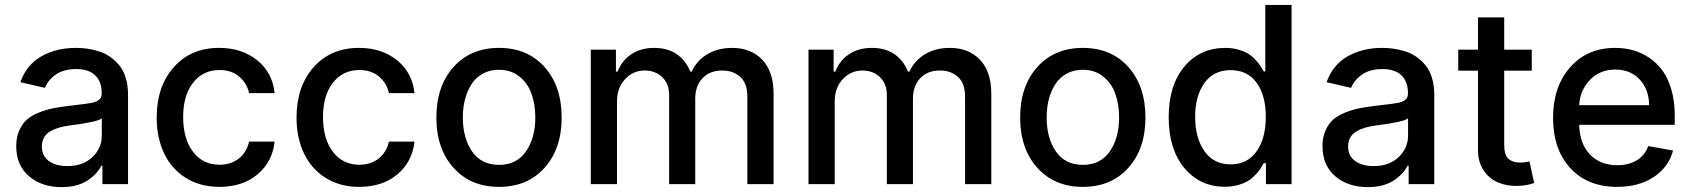

<svg xmlns="http://www.w3.org/2000/svg" viewBox="-20 -747 6861 779"><path d="M230 12.2Q149.4 12.2 97.7 -32Q45.9 -76.2 45.9 -154.3Q45.9 -189.9 58.1 -217.5Q70.3 -245.1 89.1 -261.7Q107.9 -278.3 137.2 -290Q166.5 -301.8 192.9 -307.1Q219.2 -312.5 254.9 -316.9Q340.8 -326.7 355 -330.1Q386.2 -337.4 391.1 -356Q392.6 -360.4 392.6 -366.7V-369.1Q392.6 -416 366.2 -441.4Q339.8 -466.8 289.1 -466.8Q239.3 -466.8 207.3 -445.1Q175.3 -423.3 162.1 -390.6L62.5 -413.6Q87.9 -484.4 148.2 -518.6Q208.5 -552.7 287.6 -552.7Q311 -552.7 333.5 -549.6Q356 -546.4 380.9 -538.8Q405.8 -531.2 426.3 -516.8Q446.8 -502.4 463.6 -482.4Q480.5 -462.4 490 -431.4Q499.5 -400.4 499.5 -362.3V0H395.5V-74.7H391.1Q373.5 -39.1 332.8 -13.4Q292 12.2 230 12.2ZM253.4 -73.2Q316.9 -73.2 355 -109.6Q393.1 -146 393.1 -196.8V-267.1Q378.4 -252.4 261.7 -237.8Q236.8 -234.4 218 -228.8Q199.2 -223.1 183.1 -213.6Q167 -204.1 158.4 -188.7Q149.9 -173.3 149.9 -152.8Q149.9 -114.3 178.2 -93.8Q206.5 -73.2 253.4 -73.2Z M870.1 11.2Q792.5 11.2 734.4 -24.9Q676.3 -61 646 -124.5Q615.7 -188 615.7 -270Q615.7 -396 685.1 -474.4Q754.4 -552.7 869.1 -552.7Q961.9 -552.7 1023.9 -502.2Q1085.9 -451.7 1094.2 -369.1H990.7Q981.9 -409.7 950.4 -436.3Q918.9 -462.9 870.6 -462.9Q803.7 -462.9 763.4 -411.4Q723.1 -359.9 723.1 -272.9Q723.1 -183.6 763.2 -131.1Q803.2 -78.6 870.6 -78.6Q916.5 -78.6 948.5 -103.5Q980.5 -128.4 990.7 -172.4H1094.2Q1085.4 -90.8 1025.1 -39.8Q964.8 11.2 870.1 11.2Z M1437.5 11.2Q1359.9 11.2 1301.8 -24.9Q1243.7 -61 1213.4 -124.5Q1183.1 -188 1183.1 -270Q1183.1 -396 1252.4 -474.4Q1321.8 -552.7 1436.5 -552.7Q1529.3 -552.7 1591.3 -502.2Q1653.3 -451.7 1661.6 -369.1H1558.1Q1549.3 -409.7 1517.8 -436.3Q1486.3 -462.9 1438 -462.9Q1371.1 -462.9 1330.8 -411.4Q1290.5 -359.9 1290.5 -272.9Q1290.5 -183.6 1330.6 -131.1Q1370.6 -78.6 1438 -78.6Q1483.9 -78.6 1515.9 -103.5Q1547.9 -128.4 1558.1 -172.4H1661.6Q1652.8 -90.8 1592.5 -39.8Q1532.2 11.2 1437.5 11.2Z M1750.5 -270Q1750.5 -397.5 1820.1 -475.1Q1889.6 -552.7 2004.9 -552.7Q2120.1 -552.7 2189.5 -475.1Q2258.8 -397.5 2258.8 -270Q2258.8 -143.6 2189.5 -66.2Q2120.1 11.2 2004.9 11.2Q1889.6 11.2 1820.1 -66.2Q1750.5 -143.6 1750.5 -270ZM2004.9 -78.1Q2076.2 -78.1 2114 -132.6Q2151.9 -187 2151.9 -270.5Q2151.9 -324.2 2136.2 -367.2Q2120.6 -410.2 2086.7 -437Q2052.7 -463.9 2004.9 -463.9Q1968.3 -463.9 1939.7 -448.5Q1911.1 -433.1 1893.6 -406.2Q1876 -379.4 1866.9 -345Q1857.9 -310.5 1857.9 -270.5Q1857.9 -186.5 1895.5 -132.3Q1933.1 -78.1 2004.9 -78.1Z M2377 0V-545.4H2479V-456.5H2485.8Q2503.4 -502 2542 -527.3Q2580.6 -552.7 2634.3 -552.7Q2688 -552.7 2725.1 -527.6Q2762.2 -502.4 2780.8 -456.5H2786.6Q2806.6 -501 2849.6 -526.9Q2892.6 -552.7 2950.2 -552.7Q3026.9 -552.7 3072.8 -504.6Q3118.7 -456.5 3118.7 -365.7V0H3012.2V-356Q3012.2 -408.7 2983.6 -434.8Q2955.1 -460.9 2910.2 -460.9Q2859.4 -460.9 2830.1 -429.4Q2800.8 -397.9 2800.8 -347.7V0H2694.8V-362.8Q2694.8 -406.7 2667.2 -433.8Q2639.6 -460.9 2595.2 -460.9Q2548.8 -460.9 2516.1 -425.8Q2483.4 -390.6 2483.4 -336.4V0Z M3260.3 0V-545.4H3362.3V-456.5H3369.1Q3386.7 -502 3425.3 -527.3Q3463.9 -552.7 3517.6 -552.7Q3571.3 -552.7 3608.4 -527.6Q3645.5 -502.4 3664.1 -456.5H3669.9Q3689.9 -501 3732.9 -526.9Q3775.9 -552.7 3833.5 -552.7Q3910.2 -552.7 3956.1 -504.6Q4002 -456.5 4002 -365.7V0H3895.5V-356Q3895.5 -408.7 3866.9 -434.8Q3838.4 -460.9 3793.5 -460.9Q3742.7 -460.9 3713.4 -429.4Q3684.1 -397.9 3684.1 -347.7V0H3578.1V-362.8Q3578.1 -406.7 3550.5 -433.8Q3522.9 -460.9 3478.5 -460.9Q3432.1 -460.9 3399.4 -425.8Q3366.7 -390.6 3366.7 -336.4V0Z M4119.1 -270Q4119.1 -397.5 4188.7 -475.1Q4258.3 -552.7 4373.5 -552.7Q4488.8 -552.7 4558.1 -475.1Q4627.4 -397.5 4627.4 -270Q4627.4 -143.6 4558.1 -66.2Q4488.8 11.2 4373.5 11.2Q4258.3 11.2 4188.7 -66.2Q4119.1 -143.6 4119.1 -270ZM4373.5 -78.1Q4444.8 -78.1 4482.7 -132.6Q4520.5 -187 4520.5 -270.5Q4520.5 -324.2 4504.9 -367.2Q4489.3 -410.2 4455.3 -437Q4421.4 -463.9 4373.5 -463.9Q4336.9 -463.9 4308.3 -448.5Q4279.8 -433.1 4262.2 -406.2Q4244.6 -379.4 4235.6 -345Q4226.6 -310.5 4226.6 -270.5Q4226.6 -186.5 4264.2 -132.3Q4301.8 -78.1 4373.5 -78.1Z M4949.7 10.7Q4848.6 10.7 4785.2 -65.4Q4721.7 -141.6 4721.7 -271.5Q4721.7 -401.4 4785.6 -477.1Q4849.6 -552.7 4950.7 -552.7Q4979.5 -552.7 5004.2 -545.7Q5028.8 -538.6 5043.9 -529.3Q5059.1 -520 5073.2 -504.9Q5087.4 -489.7 5093.5 -480.5Q5099.6 -471.2 5107.4 -457H5113.8V-727.1H5220.2V0H5116.2V-85H5107.4Q5100.1 -71.8 5093.3 -61.5Q5086.4 -51.3 5072.5 -36.6Q5058.6 -22 5042.7 -12.5Q5026.9 -2.9 5002.4 3.9Q4978 10.7 4949.7 10.7ZM4973.1 -80.1Q5040.5 -80.1 5078.1 -132.6Q5115.7 -185.1 5115.7 -272.9Q5115.7 -359.9 5078.6 -411.1Q5041.5 -462.4 4973.1 -462.4Q4903.8 -462.4 4866.5 -409.9Q4829.1 -357.4 4829.1 -272.9Q4829.1 -187.5 4866.7 -133.8Q4904.3 -80.1 4973.1 -80.1Z M5529.8 12.2Q5449.2 12.2 5397.5 -32Q5345.7 -76.2 5345.7 -154.3Q5345.7 -189.9 5357.9 -217.5Q5370.1 -245.1 5388.9 -261.7Q5407.7 -278.3 5437 -290Q5466.3 -301.8 5492.7 -307.1Q5519 -312.5 5554.7 -316.9Q5640.6 -326.7 5654.8 -330.1Q5686 -337.4 5690.9 -356Q5692.4 -360.4 5692.4 -366.7V-369.1Q5692.4 -416 5666 -441.4Q5639.6 -466.8 5588.9 -466.8Q5539.1 -466.8 5507.1 -445.1Q5475.1 -423.3 5461.9 -390.6L5362.3 -413.6Q5387.7 -484.4 5448 -518.6Q5508.3 -552.7 5587.4 -552.7Q5610.8 -552.7 5633.3 -549.6Q5655.8 -546.4 5680.7 -538.8Q5705.6 -531.2 5726.1 -516.8Q5746.6 -502.4 5763.4 -482.4Q5780.3 -462.4 5789.8 -431.4Q5799.3 -400.4 5799.3 -362.3V0H5695.3V-74.7H5690.9Q5673.3 -39.1 5632.6 -13.4Q5591.8 12.2 5529.8 12.2ZM5553.2 -73.2Q5616.7 -73.2 5654.8 -109.6Q5692.9 -146 5692.9 -196.8V-267.1Q5678.2 -252.4 5561.5 -237.8Q5536.6 -234.4 5517.8 -228.8Q5499 -223.1 5482.9 -213.6Q5466.8 -204.1 5458.3 -188.7Q5449.7 -173.3 5449.7 -152.8Q5449.7 -114.3 5478 -93.8Q5506.3 -73.2 5553.2 -73.2Z M6194.8 -545.4V-460.4H6083V-160.2Q6083 -117.7 6100.3 -102.5Q6117.7 -87.4 6147.9 -87.4Q6163.6 -87.4 6185.5 -91.8L6204.6 -4.4Q6173.3 6.8 6135.7 7.3Q6092.8 8.3 6057.1 -7.1Q6021.5 -22.5 5999 -56.4Q5976.6 -90.3 5976.6 -138.2V-460.4H5896.5V-545.4H5976.6V-676.3H6083V-545.4Z M6541 11.2Q6421.4 11.2 6351.3 -64.9Q6281.2 -141.1 6281.2 -269Q6281.2 -395.5 6350.6 -474.1Q6419.9 -552.7 6533.2 -552.7Q6571.3 -552.7 6605.7 -543.2Q6640.1 -533.7 6671.4 -512.7Q6702.6 -491.7 6725.3 -460.4Q6748 -429.2 6761.5 -382.6Q6774.9 -335.9 6774.9 -278.3V-240.7H6387.2Q6389.2 -163.1 6431.2 -119.9Q6473.1 -76.7 6542 -76.7Q6587.9 -76.7 6620.6 -96.4Q6653.3 -116.2 6667.5 -154.3L6768.1 -136.2Q6750 -68.8 6689.7 -28.8Q6629.4 11.2 6541 11.2ZM6387.2 -320.3H6670.9Q6670.4 -383.8 6632.8 -424.3Q6595.2 -464.8 6534.2 -464.8Q6471.2 -464.8 6430.9 -422.9Q6390.6 -380.9 6387.2 -320.3Z"/></svg>

Font: Interop Med
Style: Regular
Weight: 500
Designer: Rasmus Andersson, Google, Jang Haemin
Foundry: jhaemin
Version: Version 1.007